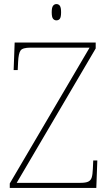

<svg xmlns="http://www.w3.org/2000/svg" viewBox="-20 -923 538 943"><path d="M28 0V-22L420 -689H130Q91 -689 81 -675Q71 -661 69 -620L67 -579H47L52 -714H450V-685L62 -25H375Q401 -25 413.5 -31Q426 -37 430.5 -51.5Q435 -66 436 -93L438 -135H458L453 0ZM257 -823Q247 -823 240.5 -831Q234 -839 234 -863Q234 -886 240.5 -894.5Q247 -903 257 -903Q268 -903 274 -894.5Q280 -886 280 -863Q280 -839 274 -831Q268 -823 257 -823Z"/></svg>

Font: Noto Serif Bengali Thin
Style: Regular
Weight: 250
Version: Version 2.003